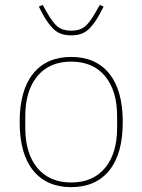

<svg xmlns="http://www.w3.org/2000/svg" viewBox="-20 -750 580 782"><path d="M138.2 -723.1 153.8 -730 168.9 -703.1Q194.8 -656.7 215.6 -640.9Q236.3 -625 270 -625Q303.7 -625 324.5 -640.9Q345.2 -656.7 371.1 -703.1L386.2 -730L401.9 -723.1Q385.7 -690.9 374.8 -673.1Q363.8 -655.3 348.1 -637.9Q332.5 -620.6 313.7 -613.3Q294.9 -606 270 -606Q245.1 -606 226.3 -613.3Q207.5 -620.6 191.9 -637.9Q176.3 -655.3 165.3 -673.1Q154.3 -690.9 138.2 -723.1ZM425 -55.7Q370.1 12.2 270 12.2Q169.9 12.2 115 -55.7Q60.1 -123.5 60.1 -252.9Q60.1 -382.3 115 -450.2Q169.9 -518.1 270 -518.1Q370.1 -518.1 425 -450.2Q480 -382.3 480 -252.9Q480 -123.5 425 -55.7ZM457 -229V-276.9Q457 -380.4 408 -439.7Q358.9 -499 270 -499Q181.2 -499 132.1 -439.7Q83 -380.4 83 -276.9V-229Q83 -125.5 132.1 -66.2Q181.2 -6.8 270 -6.8Q358.9 -6.8 408 -66.2Q457 -125.5 457 -229Z"/></svg>

Font: Anuphan Thin
Style: Regular
Weight: 250
Designer: Mike Abbink, Paul van der Laan, Pieter van Rosmalen, Mint Tantisuwanna
Foundry: Bold Monday; Cadson Demak
Version: Version 3.002;hotconv 1.0.109;makeotfexe 2.5.65596